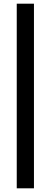

<svg xmlns="http://www.w3.org/2000/svg" viewBox="-20 -771 275 1041"><path d="M164.1 -751V250H70.8V-751Z"/></svg>

Font: Lobster Two
Style: Bold
Weight: 700
Designer: Pablo Impallari
Foundry: Pablo Impallari. www.impallari.com
Version: Version 1.006